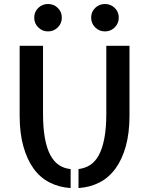

<svg xmlns="http://www.w3.org/2000/svg" viewBox="-20 -953 760 978"><path d="M199.2 -375Q199.2 -299.8 209 -247.6Q218.8 -195.3 237.3 -161.6Q255.9 -127.9 281.7 -111.3Q307.6 -94.7 339.8 -91.8V4.9Q280.3 1 231.9 -23.9Q183.6 -48.8 150.4 -95.2Q117.2 -141.6 98.6 -209Q80.1 -276.4 80.1 -363.3V-719.7H199.2ZM639.6 -719.7V-363.3Q639.6 -276.4 621.1 -209Q602.5 -141.6 568.8 -95.2Q535.2 -48.8 487.3 -23.9Q439.5 1 379.9 4.9V-91.8Q412.1 -95.7 438 -111.8Q463.9 -127.9 482.4 -161.1Q501 -194.3 511.2 -246.6Q521.5 -298.8 521.5 -375V-719.7ZM585 -863.3Q585 -834 564.5 -813.5Q543.9 -793 514.6 -793Q485.4 -793 464.8 -813.5Q444.3 -834 444.3 -863.3Q444.3 -892.6 464.8 -912.6Q485.4 -932.6 514.6 -932.6Q543.9 -932.6 564.5 -912.6Q585 -892.6 585 -863.3ZM294.9 -863.3Q294.9 -834 274.4 -813.5Q253.9 -793 224.6 -793Q195.3 -793 174.8 -813.5Q154.3 -834 154.3 -863.3Q154.3 -892.6 174.8 -912.6Q195.3 -932.6 224.6 -932.6Q253.9 -932.6 274.4 -912.6Q294.9 -892.6 294.9 -863.3Z"/></svg>

Font: Allerta Stencil
Style: Regular
Weight: 400
Designer: Matt McInerney
Foundry: Matt McInerney
Version: Version 1.02